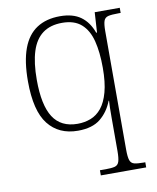

<svg xmlns="http://www.w3.org/2000/svg" viewBox="-87 -614 755 921"><g transform="rotate(-10 290.5 -153.0)"><path d="M329 240V215H358Q386 215 401.5 211Q417 207 422.5 190.5Q428 174 428 139V33Q428 4 428 -24Q428 -52 428.5 -73.5Q429 -95 430 -106H428Q408 -54 368.5 -22Q329 10 259 10Q166 10 114.5 -55.5Q63 -121 63 -265Q63 -362 86 -424Q109 -486 155 -516Q201 -546 268 -546Q331 -546 369 -518.5Q407 -491 426 -438H430L436 -536H558V-511H548Q514 -511 497.5 -507Q481 -503 475.5 -487.5Q470 -472 470 -438V139Q470 175 475.5 191Q481 207 496.5 211Q512 215 540 215H550V240ZM263 -23Q297 -23 327 -34.5Q357 -46 379.5 -73.5Q402 -101 415 -148.5Q428 -196 428 -267Q428 -343 414 -398Q400 -453 366 -483Q332 -513 273 -513Q215 -513 178 -485.5Q141 -458 123.5 -403Q106 -348 106 -264Q106 -141 144 -82Q182 -23 263 -23Z"/></g></svg>

Font: Noto Serif Thai ExtraLight
Style: Regular
Weight: 250
Version: Version 2.001